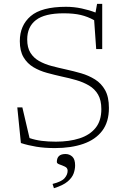

<svg xmlns="http://www.w3.org/2000/svg" viewBox="-20 -752 650 988"><path d="M540.5 -196.5Q540.5 -124.5 506 -79Q471.5 -33.5 409 -11.8Q346.5 10 262.5 10Q209.5 10 167 3Q124.5 -4 87.5 -16L69 -199.5H95L132 -41.5Q161 -31.5 194.5 -27.2Q228 -23 267.5 -23Q336.5 -23 389.2 -40Q442 -57 471.8 -93.8Q501.5 -130.5 501.5 -190.5Q501.5 -236.5 484.5 -265.5Q467.5 -294.5 438.2 -311.8Q409 -329 373 -339.5Q337 -350 298.5 -358Q260.5 -366.5 222 -377Q183.5 -387.5 152 -406.2Q120.5 -425 101.2 -457.2Q82 -489.5 82 -540.5Q82 -621 137.8 -669Q193.5 -717 319.5 -717Q360.5 -717 400.2 -708.5Q440 -700 471.5 -687.5L479.5 -732H506V-499.5H475L464.5 -648Q431.5 -666.5 395.5 -675Q359.5 -683.5 308 -683.5Q210 -683.5 165 -648.8Q120 -614 120 -549Q120 -507 136.5 -480.5Q153 -454 181.2 -438Q209.5 -422 245.2 -412.5Q281 -403 320 -394.5Q359 -386 397.8 -374.8Q436.5 -363.5 469 -343.2Q501.5 -323 521 -288Q540.5 -253 540.5 -196.5ZM250.5 194.5Q296.5 183 312.2 165Q328 147 328 126.5Q328 112 314.2 105.5Q300.5 99 286.5 94.2Q272.5 89.5 272.5 81.5Q272.5 40.5 317 40.5Q337.5 40.5 352 54Q366.5 67.5 366.5 99Q366.5 119 358.8 140.8Q351 162.5 327.8 182.2Q304.5 202 257.5 216.5Z"/></svg>

Font: Newsreader 6pt ExtraLight
Style: Regular
Weight: 275
Designer: Hugues Gentile
Foundry: Production Type
Version: Version 1.003; ttfautohint (v1.8.3)